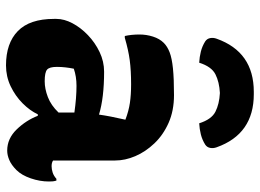

<svg xmlns="http://www.w3.org/2000/svg" viewBox="-133 -723 866 640"><g transform="rotate(90 300.0 -403.0)"><path d="M290 -703Q253 -701 227.5 -688Q202 -675 189 -634Q170 -635 152 -639.5Q134 -644 118 -654Q109 -660 107 -670.5Q105 -681 109 -692Q153 -816 286 -816H294Q427 -816 471 -692Q475 -681 473 -670.5Q471 -660 462 -654Q446 -644 428 -639.5Q410 -635 391 -634Q378 -675 352.5 -688Q327 -701 290 -703ZM515 -354V-147Q522 -142 534 -142Q544 -142 555 -145.5Q566 -149 576 -158H582Q584 -151 584.5 -146Q585 -141 585 -133Q585 -103 574.5 -72.5Q564 -42 547 -25Q530 -8 513.5 -1Q497 6 482 6Q442 6 411.5 -25.5Q381 -57 366 -96H361Q349 -70 324.5 -45.5Q300 -21 267.5 -5.5Q235 10 198 10Q124 10 83.5 -29.5Q43 -69 43 -150V-158Q43 -184 57.5 -211.5Q72 -239 97 -263Q122 -287 153.5 -302Q185 -317 219 -317Q306 -317 362 -300Q367 -336 379 -388Q350 -399 323 -403Q296 -407 261 -407Q215 -407 181 -402.5Q147 -398 106 -386H100Q95 -408 95 -435Q95 -458 102 -480Q109 -502 123 -516Q135 -528 154.5 -535.5Q174 -543 208 -546.5Q242 -550 297 -550Q349 -550 389.5 -532Q430 -514 458 -484.5Q486 -455 500.5 -421Q515 -387 515 -354ZM203 -159Q203 -135 212 -127Q221 -119 251 -119Q276 -119 303.5 -129.5Q331 -140 355 -165V-218Q306 -225 266 -225Q235 -225 209 -216Q203 -186 203 -161Z"/></g></svg>

Font: Recursive Mn Csl St XBd
Style: Regular
Weight: 800
Monospace: yes
Version: Version 1.079;hotconv 1.0.112;makeotfexe 2.5.65598; ttfautoh